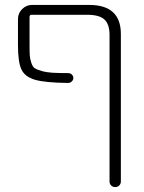

<svg xmlns="http://www.w3.org/2000/svg" viewBox="-20 -540 584 780"><path d="M257 -203Q163 -204 122 -216Q81 -228 67 -258Q53 -288 53 -357V-463Q53 -486 70 -503Q87 -520 110 -520H342Q471 -520 471 -402V197Q471 207 464.5 213.5Q458 220 448 220Q438 220 431.5 213.5Q425 207 425 197V-398Q425 -442 404 -461Q383 -480 334 -480H108Q100 -480 100 -471V-358Q100 -329 101 -314.5Q102 -300 107.5 -284Q113 -268 121.5 -262.5Q130 -257 149.5 -251.5Q169 -246 193 -244.5Q217 -243 258 -243Q266 -243 272 -237Q278 -231 278 -223Q278 -215 271.5 -209Q265 -203 257 -203Z"/></svg>

Font: Rounded Mplus 1c Light
Style: Regular
Weight: 300
Version: Version 1.059.20150529